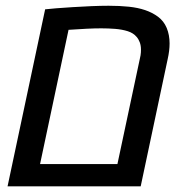

<svg xmlns="http://www.w3.org/2000/svg" viewBox="-20 -661 657 681"><path d="M6.8 0 140.1 -627.9Q153.3 -629.4 179.2 -631.6Q205.1 -633.8 238 -635.7Q271 -637.7 304.4 -639.2Q337.9 -640.6 365.2 -640.6Q404.8 -640.6 437 -637.2Q469.2 -633.8 494.6 -625.2Q520 -616.7 540.5 -601.6Q561 -586.4 571.3 -561.8Q581.5 -537.1 581.5 -506.8Q581.5 -494.1 579.8 -480.2Q578.1 -466.3 574.7 -451.2L479 0ZM122.1 -79.1H396.5L476.1 -453.1Q477.5 -459 478.5 -464.6Q479.5 -470.2 479.7 -475.1Q480 -480 480 -484.9Q480 -499.5 475.8 -510.7Q471.7 -522 464.4 -530.3Q453.1 -543.9 433.1 -550.3Q413.1 -556.6 388.4 -558.6Q363.8 -560.5 338.9 -560.5Q316.4 -560.5 287.6 -559.1Q258.8 -557.6 223.1 -555.2Z"/></svg>

Font: Open Sans Medium
Style: Italic
Weight: 500
Italic angle: -12°
Designer: Monotype Design Team
Foundry: Monotype Imaging Inc.
Version: Version 3.000